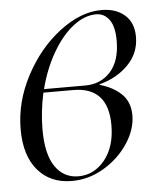

<svg xmlns="http://www.w3.org/2000/svg" viewBox="-44 -559 503 609"><g transform="rotate(-5 207.5 -254.0)"><path d="M301 -520Q347 -520 375 -495.5Q403 -471 403 -426Q403 -374 366.5 -337Q330 -300 275 -286V-284Q318 -272 344 -246.5Q370 -221 370 -179Q370 -134 340.5 -89.5Q311 -45 263 -16.5Q215 12 161 12Q93 12 53 -34.5Q13 -81 13 -165Q13 -252 56.5 -334.5Q100 -417 167.5 -468.5Q235 -520 301 -520ZM183 -1Q233 -1 267 -43Q301 -85 301 -154Q301 -275 190 -275H95Q82 -215 82 -158Q82 -80 109 -40.5Q136 -1 183 -1ZM229 -286Q279 -286 310 -320.5Q341 -355 341 -419Q341 -464 325 -486Q309 -508 283 -508Q246 -508 209.5 -479.5Q173 -451 143.5 -400Q114 -349 98 -286Z"/></g></svg>

Font: Nyght Serif Light Italic
Style: Regular
Weight: 300
Italic angle: -16°
Designer: Maksym Kobuzan
Version: Version 0.410